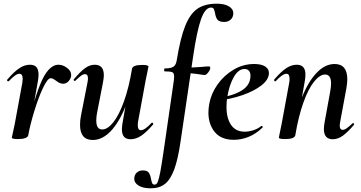

<svg xmlns="http://www.w3.org/2000/svg" viewBox="-20 -746 1960 1041"><path d="M297 -395Q321 -395 343.5 -378Q366 -361 366 -339Q366 -323 353.5 -307.5Q341 -292 322 -292Q304 -292 283 -309Q276 -314 269 -318Q262 -322 255 -322Q238 -322 213 -269Q188 -216 165.5 -142Q143 -68 133 -12L123 -13Q153 -175 196.5 -285Q240 -395 297 -395ZM44 0Q45 -7 50.5 -30Q56 -53 60 -74L101 -297Q103 -313 103 -318Q103 -346 85 -346Q65 -346 28 -306Q27 -305 25 -305Q21 -305 19 -308.5Q17 -312 20 -315Q56 -357 84.5 -376Q113 -395 142 -395Q167 -395 178 -381.5Q189 -368 189 -342Q189 -327 186 -309L133 -12Q131 -3 117 2.5Q103 8 77 8Q44 8 44 0Z M414 -69Q414 -95 419 -119L454 -297Q457 -312 457 -321Q457 -344 441 -344Q431 -344 419.5 -335.5Q408 -327 389 -309Q387 -307 385 -307Q382 -307 380 -310.5Q378 -314 381 -317Q415 -357 440.5 -376Q466 -395 494 -395Q543 -395 543 -338Q543 -324 538 -297L507 -138Q502 -116 502 -93Q502 -44 534 -44Q563 -44 594 -82.5Q625 -121 652 -196Q679 -271 696 -374L714 -373Q695 -255 660 -168Q625 -81 579.5 -34Q534 13 483 13Q414 13 414 -69ZM641 -44Q641 -59 644 -77L696 -374Q701 -394 752 -394Q769 -394 777 -391.5Q785 -389 785 -386L781 -365Q771 -318 770 -312L729 -89Q727 -80 727 -67Q727 -40 744 -40Q765 -40 802 -80Q803 -81 805 -81Q808 -81 810 -77.5Q812 -74 810 -71Q774 -29 745.5 -10Q717 9 688 9Q641 9 641 -44Z M708 224Q708 202 721.5 190Q735 178 754 178Q778 178 786.5 190Q795 202 799 225Q802 241 805.5 248Q809 255 819 255Q829 255 835.5 239.5Q842 224 849.5 184Q857 144 871 47L922 -306Q924 -317 924 -332Q924 -350 914 -354.5Q904 -359 873 -359Q870 -359 870 -366Q870 -375 873 -375Q906 -375 920 -384Q934 -393 938 -418Q958 -541 984.5 -606.5Q1011 -672 1051 -699Q1091 -726 1156 -726Q1197 -726 1221 -711.5Q1245 -697 1245 -675Q1245 -653 1231 -640Q1217 -627 1196 -627Q1168 -627 1158.5 -640Q1149 -653 1146 -675Q1143 -690 1139 -697.5Q1135 -705 1124 -705Q1092 -705 1069.5 -640.5Q1047 -576 1027 -439L959 21Q945 118 924.5 173Q904 228 874 251.5Q844 275 797 275Q756 275 732 260.5Q708 246 708 224ZM968 -351 970 -378Q993 -378 1070 -383Q1100 -386 1113 -386Q1120 -386 1120 -377Q1120 -368 1109 -353.5Q1098 -339 1088 -339Q1086 -339 1047 -345Q1008 -351 968 -351Z M1110 -136Q1110 -158 1115 -185Q1125 -239 1159.5 -288Q1194 -337 1246 -368Q1298 -399 1358 -399Q1396 -399 1417 -386Q1438 -373 1438 -350Q1438 -315 1398 -283.5Q1358 -252 1294 -230Q1230 -208 1161 -201L1163 -214Q1245 -227 1291.5 -256Q1338 -285 1338 -336Q1338 -353 1329.5 -362.5Q1321 -372 1306 -372Q1273 -372 1248 -329Q1223 -286 1212 -218Q1208 -194 1208 -166Q1208 -105 1233 -68.5Q1258 -32 1307 -32Q1328 -32 1352.5 -39.5Q1377 -47 1397 -63H1398Q1401 -63 1403.5 -60Q1406 -57 1404 -55Q1368 -20 1328 -4Q1288 12 1248 12Q1179 12 1144.5 -30Q1110 -72 1110 -136Z M1736 -47Q1736 -62 1741 -89L1770 -248Q1775 -276 1775 -293Q1775 -342 1743 -342Q1714 -342 1683 -303.5Q1652 -265 1625 -190Q1598 -115 1581 -12L1563 -13Q1582 -131 1617 -218Q1652 -305 1697.5 -352Q1743 -399 1794 -399Q1863 -399 1863 -316Q1863 -297 1858 -267L1825 -89Q1822 -74 1822 -65Q1822 -42 1838 -42Q1848 -42 1860.5 -51Q1873 -60 1891 -77Q1893 -79 1894 -79Q1897 -79 1899 -75.5Q1901 -72 1899 -69Q1865 -29 1838.5 -10Q1812 9 1784 9Q1736 9 1736 -47ZM1492 0 1496 -21Q1506 -68 1507 -74L1548 -297Q1550 -306 1550 -319Q1550 -346 1533 -346Q1512 -346 1475 -306Q1474 -305 1472 -305Q1469 -305 1467 -308.5Q1465 -312 1467 -315Q1503 -357 1531.5 -376Q1560 -395 1589 -395Q1636 -395 1636 -342Q1636 -327 1633 -309L1581 -12Q1576 8 1525 8Q1492 8 1492 0Z"/></svg>

Font: Cormorant Infant
Style: Bold Italic
Weight: 700
Italic angle: -10°
Designer: Christian Thalmann (Catharsis Fonts)
Foundry: Catharsis Fonts
Version: Version 4.000